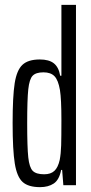

<svg xmlns="http://www.w3.org/2000/svg" viewBox="-20 -763 376 791"><path d="M32 -256Q32 -366 40.5 -420Q49 -474 72.5 -496Q96 -518 144 -518Q182 -518 202 -502Q222 -486 228 -451H233V-743H293V0H241L236 -63H232Q224 -22 201.5 -7Q179 8 145 8Q97 8 73.5 -13Q50 -34 41 -89Q32 -144 32 -256ZM226 -104Q231 -130 232 -164.5Q233 -199 233 -268Q233 -355 227 -392Q220 -433 204.5 -449Q189 -465 159 -465Q128 -465 114.5 -451Q101 -437 96.5 -395Q92 -353 92 -255Q92 -156 96.5 -114.5Q101 -73 115 -59Q129 -45 162 -45Q189 -45 204 -59Q219 -73 226 -104Z"/></svg>

Font: Saira Ultra Condensed
Style: Regular
Weight: 400
Width: 1
Designer: Hector Gatti with collaboration of the Omnibus-Type team
Foundry: Omnibus-Type
Version: Version 1.001; ttfautohint (v1.8)